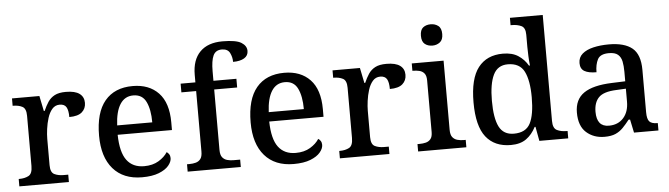

<svg xmlns="http://www.w3.org/2000/svg" viewBox="-48 -963 4061 1166"><g transform="rotate(-5 1982.5 -380.0)"><path d="M29 0V-45H32Q66 -45 89.5 -57.5Q113 -70 113 -117V-423Q113 -467 90 -479Q67 -491 34 -491H31V-536H198L217 -443H222Q235 -473 250.5 -496.5Q266 -520 291.5 -533.5Q317 -547 360 -547Q416 -547 443 -527Q470 -507 470 -471Q470 -436 445.5 -414.5Q421 -393 368 -393Q368 -434 356.5 -453.5Q345 -473 316 -473Q288 -473 270 -452Q252 -431 242 -399Q232 -367 227.5 -333Q223 -299 223 -273V-112Q223 -68 246.5 -56.5Q270 -45 302 -45H331V0Z M777 10Q663 10 600.5 -62Q538 -134 538 -264Q538 -405 597.5 -476Q657 -547 767 -547Q867 -547 924.5 -486.5Q982 -426 982 -307V-260H651Q653 -153 689.5 -104.5Q726 -56 795 -56Q847 -56 883.5 -78Q920 -100 938 -129Q946 -125 952.5 -115Q959 -105 959 -91Q959 -69 939.5 -45.5Q920 -22 879.5 -6Q839 10 777 10ZM867 -317Q867 -395 844 -442.5Q821 -490 766 -490Q714 -490 685.5 -445.5Q657 -401 653 -317Z M1055 0V-45H1070Q1091 -45 1109 -50Q1127 -55 1138 -69.5Q1149 -84 1149 -115V-483H1059V-536H1149V-582Q1149 -673 1197 -721.5Q1245 -770 1334 -770Q1417 -770 1449 -750Q1481 -730 1481 -699Q1481 -670 1456 -655Q1431 -640 1388 -640Q1388 -669 1375 -695Q1362 -721 1326 -721Q1288 -721 1273.5 -689.5Q1259 -658 1259 -594V-536H1399V-483H1259V-115Q1259 -84 1270.5 -69.5Q1282 -55 1300 -50Q1318 -45 1338 -45H1379V0Z M1701 10Q1587 10 1524.5 -62Q1462 -134 1462 -264Q1462 -405 1521.5 -476Q1581 -547 1691 -547Q1791 -547 1848.5 -486.5Q1906 -426 1906 -307V-260H1575Q1577 -153 1613.5 -104.5Q1650 -56 1719 -56Q1771 -56 1807.5 -78Q1844 -100 1862 -129Q1870 -125 1876.5 -115Q1883 -105 1883 -91Q1883 -69 1863.5 -45.5Q1844 -22 1803.5 -6Q1763 10 1701 10ZM1791 -317Q1791 -395 1768 -442.5Q1745 -490 1690 -490Q1638 -490 1609.5 -445.5Q1581 -401 1577 -317Z M1983 0V-45H1986Q2020 -45 2043.5 -57.5Q2067 -70 2067 -117V-423Q2067 -467 2044 -479Q2021 -491 1988 -491H1985V-536H2152L2171 -443H2176Q2189 -473 2204.5 -496.5Q2220 -520 2245.5 -533.5Q2271 -547 2314 -547Q2370 -547 2397 -527Q2424 -507 2424 -471Q2424 -436 2399.5 -414.5Q2375 -393 2322 -393Q2322 -434 2310.5 -453.5Q2299 -473 2270 -473Q2242 -473 2224 -452Q2206 -431 2196 -399Q2186 -367 2181.5 -333Q2177 -299 2177 -273V-112Q2177 -68 2200.5 -56.5Q2224 -45 2256 -45H2285V0Z M2603 -633Q2575 -633 2556.5 -648Q2538 -663 2538 -698Q2538 -734 2556.5 -748.5Q2575 -763 2603 -763Q2629 -763 2648.5 -748.5Q2668 -734 2668 -698Q2668 -663 2648.5 -648Q2629 -633 2603 -633ZM2460 0V-45H2473Q2493 -45 2511 -49.5Q2529 -54 2540.5 -68Q2552 -82 2552 -111V-425Q2552 -454 2540.5 -468Q2529 -482 2511 -486.5Q2493 -491 2473 -491H2468V-536H2662V-115Q2662 -84 2673.5 -69.5Q2685 -55 2703 -50Q2721 -45 2741 -45H2754V0Z M3025 10Q2926 10 2873.5 -56.5Q2821 -123 2821 -267Q2821 -412 2873.5 -479.5Q2926 -547 3024 -547Q3081 -547 3117.5 -523Q3154 -499 3176 -461H3182Q3179 -486 3177.5 -518Q3176 -550 3176 -574V-649Q3176 -692 3151.5 -703.5Q3127 -715 3094 -715H3086V-760H3286V-114Q3286 -69 3310.5 -57Q3335 -45 3368 -45H3375V0H3199L3183 -87H3178Q3155 -42 3119 -16Q3083 10 3025 10ZM3049 -57Q3122 -57 3149 -109Q3176 -161 3176 -268Q3176 -370 3148.5 -425Q3121 -480 3048 -480Q2986 -480 2959.5 -425Q2933 -370 2933 -267Q2933 -161 2959.5 -109Q2986 -57 3049 -57Z M3596 10Q3530 10 3485.5 -29.5Q3441 -69 3441 -151Q3441 -231 3497 -269.5Q3553 -308 3668 -312L3750 -315V-373Q3750 -409 3744.5 -436Q3739 -463 3721 -478.5Q3703 -494 3666 -494Q3613 -494 3597 -463Q3581 -432 3581 -385Q3533 -385 3508 -399.5Q3483 -414 3483 -449Q3483 -484 3508 -505.5Q3533 -527 3575.5 -537Q3618 -547 3670 -547Q3765 -547 3812.5 -508Q3860 -469 3860 -375V-117Q3860 -75 3874 -60Q3888 -45 3922 -45H3925V0H3776L3759 -81H3750Q3729 -54 3709 -33.5Q3689 -13 3663 -1.5Q3637 10 3596 10ZM3628 -55Q3684 -55 3717 -92Q3750 -129 3750 -191V-270L3691 -267Q3614 -264 3584 -233.5Q3554 -203 3554 -146Q3554 -55 3628 -55Z"/></g></svg>

Font: Noto Serif NP Hmong Medium
Style: Regular
Weight: 500
Designer: Dalton Maag Ltd
Foundry: Dalton Maag Ltd
Version: Version 1.001; ttfautohint (v1.8.4.7-5d5b)